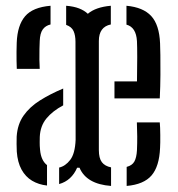

<svg xmlns="http://www.w3.org/2000/svg" viewBox="-20 -626 605 653"><path d="M37.1 -391.7Q36.6 -405.5 36.3 -419.9Q36 -434.4 36.2 -449.8Q36.4 -465.2 36.9 -481.1Q39.2 -540.1 65.3 -570.7Q91.4 -601.3 151.9 -606.4V-542.8Q134.5 -538.7 125.3 -525.7Q116.1 -512.8 115.1 -486.5Q114.6 -476.8 114.2 -459.3Q113.7 -441.7 114 -423.1Q114.2 -404.6 115.1 -391.7ZM357.7 6.4Q274 0.2 250.4 -55.6H242.3Q233.1 -34.1 217.7 -20Q202.3 -5.9 181.1 0V-56.1Q202.4 -60.9 218.8 -82.2Q235.2 -103.4 237.2 -150.4L236.7 -484Q236.7 -505.5 230.3 -520.1Q223.9 -534.7 205 -541.4V-606.4Q230.7 -604.4 248.8 -597.4Q266.8 -590.4 278.7 -579.1Q305.4 -601.9 356.9 -606.4V-542.8Q316.2 -534.6 316.2 -486.5V-115.5Q316.2 -88.1 326.4 -74.5Q336.6 -61 357.7 -56.8ZM369.3 -291.3V-349.2H445.9Q446.8 -393.8 446.7 -431.4Q446.7 -469 445.8 -486.2Q443 -533.5 410.1 -542.2V-606.4Q466.7 -601.3 494.3 -571.5Q521.8 -541.7 524.4 -478.5Q524.9 -467.3 525.4 -438.8Q525.9 -410.2 525.6 -371.6Q525.4 -333 523.4 -291.3ZM139.9 5Q111.4 1.9 89 -11.4Q66.7 -24.8 53.2 -49.4Q39.7 -74.1 37.1 -110.3Q36.6 -125.2 36.4 -136.7Q36.2 -148.3 36.7 -161.5Q39.4 -203.4 60.2 -232.9Q80.9 -262.4 115.7 -284.3Q150.4 -306.2 194.9 -324.9V-267.7Q159.1 -248.7 138 -223.2Q117 -197.8 115.3 -160.7Q115.2 -152.5 115 -141.8Q114.8 -131 116.3 -116.1Q119.6 -80.2 139.9 -64.5ZM410.8 6.4V-58.4Q429.4 -63.2 436.9 -76.5Q444.4 -89.9 445.8 -115Q446.9 -139.4 446.7 -161.6Q446.5 -183.8 445.5 -209.8H523.4Q524.9 -194.1 525.1 -166.6Q525.4 -139 524.4 -122.9Q521.8 -60 495.4 -29.3Q469 1.3 410.8 6.4Z"/></svg>

Font: Big Shoulders Stencil Text Thin
Style: Regular
Weight: 100
Designer: Patric King
Foundry: XO Type Co
Version: Version 2.001